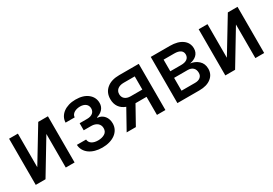

<svg xmlns="http://www.w3.org/2000/svg" viewBox="22 -1253 2797 1964"><g transform="rotate(-30 1420.5 -271.0)"><path d="M71.4 -545.5H175.4V-148.8L415.8 -545.5H530.2V0H426.1V-397L186.8 0H71.4Z M640.6 -144.2H749.3Q750.4 -127.5 758.3 -114.5Q766.3 -101.6 779.8 -92.7Q793.3 -83.8 812 -79.2Q830.6 -74.6 853 -74.6Q898.8 -74.6 931.1 -94.1Q963.4 -113.6 963.4 -155.5Q963.4 -174 956.5 -189.3Q949.6 -204.5 936.6 -215.4Q923.7 -226.2 905.4 -232.2Q887.1 -238.3 864.3 -238.3H775.6V-321.7H864.3Q886.7 -321.7 903.6 -327.2Q920.5 -332.7 931.6 -342.3Q942.8 -351.9 948.5 -365.2Q954.2 -378.6 954.2 -393.8Q954.2 -410.5 948.2 -424.2Q942.1 -437.9 930.4 -447.6Q918.7 -457.4 901.8 -462.7Q884.9 -468 863.6 -468Q847.7 -468 830.1 -464.3Q812.5 -460.6 797.6 -452.4Q782.7 -444.2 772.5 -430.9Q762.4 -417.6 761.4 -398.8H654.1Q654.8 -433.2 670.5 -461.5Q686.1 -489.7 713.2 -509.9Q740.4 -530.2 777.5 -541.4Q814.6 -552.6 858.3 -552.6Q950.6 -552.6 1003.2 -509.9Q1056.5 -467 1056.5 -399.9Q1056.5 -377.1 1049.4 -358.8Q1042.3 -340.6 1029.5 -326.3Q1016.7 -312.1 998.9 -301.8Q981.2 -291.5 959.9 -285.2V-279.5Q986.2 -277.7 1006.2 -266.9Q1026.3 -256 1040.1 -238.8Q1054 -221.6 1061.1 -199.2Q1068.2 -176.8 1068.2 -151.6Q1068.2 -114.3 1052.2 -84.2Q1036.2 -54 1007.6 -32.8Q979 -11.7 939.8 -0.4Q900.6 11 854 11Q808.6 11 770.1 0.2Q731.5 -10.7 703.3 -30.9Q675.1 -51.1 658.6 -79.9Q642 -108.7 640.6 -144.2Z M1145.2 0 1272.7 -228.7Q1222.7 -247.2 1196.4 -285Q1170.1 -322.8 1170.1 -377.8Q1170.1 -455.3 1224.4 -500.4Q1278.1 -545.5 1372.5 -545.5H1603V0H1503.2V-213.4H1372.9L1253.9 0ZM1365.4 -299.4H1503.2V-454.9H1372.5Q1349.1 -454.9 1330.8 -449.2Q1312.5 -443.5 1299.9 -433.2Q1287.3 -422.9 1280.7 -408.6Q1274.1 -394.2 1274.1 -376.4Q1274.1 -359 1280.2 -344.8Q1286.2 -330.6 1297.9 -320.5Q1309.7 -310.4 1326.7 -304.9Q1343.7 -299.4 1365.4 -299.4Z M1970.9 -545.5Q2063.6 -545.5 2117.2 -506.4Q2171.2 -467 2171.2 -399.9Q2171.2 -376.1 2163.2 -357.1Q2155.2 -338.1 2140.6 -324Q2126.1 -310 2105.5 -300.6Q2084.9 -291.2 2059.7 -286.2Q2114.7 -279.8 2154.5 -244Q2194.6 -207.7 2194.6 -147Q2194.6 -114.7 2182.5 -88.2Q2170.5 -61.8 2144.9 -41.2Q2094.1 0 2005.3 0H1744.7V-545.5ZM1844.5 -88.8H2005.3Q2044.7 -88.8 2067.1 -107.6Q2089.5 -126.4 2089.5 -158.7Q2089.5 -197.4 2067.3 -218.9Q2045.1 -240.4 2005.3 -240.4H1844.5ZM1844.5 -318.2H1971.9Q2018.1 -318.2 2043 -336.6Q2067.8 -355.1 2067.8 -388.5Q2067.8 -420.8 2042.8 -438.2Q2017.8 -455.6 1970.9 -455.6H1844.5Z M2310.7 -545.5H2414.8V-148.8L2655.2 -545.5H2769.5V0H2665.5V-397L2426.1 0H2310.7Z"/></g></svg>

Font: Inter P Medium
Style: Regular
Weight: 500
Designer: Rasmus Andersson
Foundry: rsms
Version: Version 3.018;git-588b23468